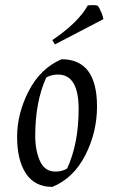

<svg xmlns="http://www.w3.org/2000/svg" viewBox="-20 -717 447 752"><path d="M243 -57Q288 -155 288 -290Q288 -425 207 -425Q180 -425 161 -413Q118 -319 118 -184Q118 -128 136.5 -86.5Q155 -45 197 -45Q224 -45 243 -57ZM221 -485Q360 -485 360 -300Q360 -199 314 -109Q268 -19 185 15Q116 15 81.5 -37.5Q47 -90 47 -181Q47 -272 92.5 -360.5Q138 -449 221 -485ZM324 -696Q334 -697 344 -697Q354 -697 362 -695Q369 -688 376.5 -669.5Q384 -651 385 -642L195 -543L185 -560Q287 -629 324 -696Z"/></svg>

Font: Almendra
Style: Italic
Weight: 400
Italic angle: -12°
Designer: Ana Sanfelippo
Foundry: Ana Sanfelippo
Version: Version 1.004